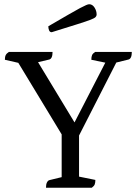

<svg xmlns="http://www.w3.org/2000/svg" viewBox="-20 -886 645 906"><path d="M317 -176 57 -605 86 -585 3 -604Q3 -618 7 -626Q11 -634 22 -641H228Q228 -625 224 -616Q220 -607 212 -605L136 -587L149 -610L347 -283L317 -280L485 -606L493 -587L411 -604Q411 -618 414.5 -626Q418 -634 429 -641H602Q602 -625 598 -616Q594 -607 586 -605L521 -589L539 -611ZM197 0Q197 -16 201.5 -25Q206 -34 213 -36L287 -54L271 -31V-275H353V-36L336 -56L430 -37Q430 -24 427 -16Q424 -8 413 0ZM224 -734Q215 -734 211.5 -743Q208 -752 208 -762Q265 -795 301 -816Q337 -837 357 -847.5Q377 -858 386.5 -862Q396 -866 401 -866Q416 -866 426 -850.5Q436 -835 436 -817Q436 -811 431 -805.5Q426 -800 406.5 -792.5Q387 -785 344 -771.5Q301 -758 224 -734Z"/></svg>

Font: Petrona
Style: Regular
Weight: 400
Designer: Ringo R. Seeber
Foundry: Ringo R. Seeber
Version: Version 2.001; ttfautohint (v1.8.3)